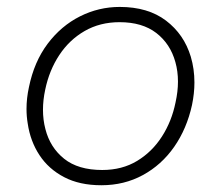

<svg xmlns="http://www.w3.org/2000/svg" viewBox="-20 -525 637 554"><path d="M272.5 9.5Q209.5 9.5 164.8 -14Q120 -37.5 93.8 -77.5Q67.5 -117.5 60 -168.5Q56.5 -189 56.5 -210.5Q56.5 -241.5 63.5 -273.5Q78.5 -347 117.5 -398.8Q156.5 -450.5 210.8 -477.8Q265 -505 325.5 -505Q407 -505 459 -465.5Q511 -426 530.5 -361.5Q541 -326 541 -287Q541 -255.5 534 -222Q519 -153.5 482.5 -101.2Q446 -49 392.2 -19.8Q338.5 9.5 272.5 9.5ZM275 -34.5Q332.5 -34.5 375.8 -60.8Q419 -87 447.2 -131Q475.5 -175 486.5 -229.5Q493.5 -261 493.5 -289.5Q493.5 -319.5 486 -346Q471.5 -398.5 431 -429.8Q390.5 -461 325 -461Q268.5 -461 224.2 -435.5Q180 -410 151 -366Q122 -322 110.5 -266.5Q104 -236.5 104 -208.5Q104 -179 111 -152.5Q124.5 -99.5 165 -67Q205.5 -34.5 275 -34.5Z"/></svg>

Font: Heraclito ExtraLight
Style: Italic
Weight: 200
Italic angle: -12°
Designer: Kostas Bartsokas (font) & Cristiano Sobral (main changes)
Foundry: Kostas Bartsokas (font) & Cristiano Sobral (main changes)
Version: Version 1.00;July 8, 2020;FontCreator 13.0.0.2655 64-bit